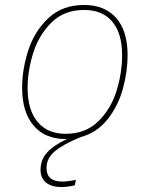

<svg xmlns="http://www.w3.org/2000/svg" viewBox="-20 -549 601 772"><path d="M167 126Q167 181 230 181Q254 181 285 174L281 196Q252 203 227 203Q186 203 164.5 184.5Q143 166 143 135Q143 93 169.5 64Q196 35 249 10H244Q161 10 115 -44Q69 -98 69 -196Q69 -271 94 -347.5Q119 -424 175 -476.5Q231 -529 318 -529Q401 -529 447 -477Q493 -425 493 -327Q493 -262 474.5 -193.5Q456 -125 413.5 -70.5Q371 -16 305 2Q236 30 201.5 58.5Q167 87 167 126ZM244 -11Q324 -11 375 -61Q426 -111 448.5 -183.5Q471 -256 471 -327Q471 -415 431.5 -462Q392 -509 318 -509Q238 -509 187 -458.5Q136 -408 113.5 -336Q91 -264 91 -195Q91 -107 131 -59Q171 -11 244 -11Z"/></svg>

Font: FiraGO Thin
Style: Italic
Weight: 100
Italic angle: -8°
Designer: bBox Type GmbH
Foundry: bBox Type GmbH
Version: Version 1.001